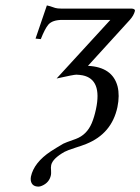

<svg xmlns="http://www.w3.org/2000/svg" viewBox="-20 -461 520 712"><path d="M306.2 -216.8Q397 -212.4 416 -140.6Q424.3 -106.9 415.5 -64Q394.5 34.7 299.8 72.8Q285.6 78.6 259.3 86.9Q229 96.7 219.2 102.1Q175.3 127 169.9 150.9Q168 159.2 169.4 172.4Q169.9 183.1 168.9 188Q163.1 216.3 135.3 228Q128.4 231 123 231Q98.1 231 94.2 208.5Q93.3 201.2 94.7 193.8Q106 141.6 168.5 100.1Q186.5 88.4 214.8 71.8Q219.7 68.8 261.2 54.2Q301.8 39.1 320.3 -4.4Q329.6 -26.4 335.9 -56.2Q359.4 -166.5 286.6 -181.6Q275.4 -183.6 263.2 -184.1Q253.4 -184.1 189.9 -169.9L389.2 -387.2H211.4Q174.3 -387.2 159.2 -369.6Q146.5 -354.5 131.3 -315.9L111.8 -317.9L153.8 -440.9Q162.6 -439.5 184.6 -431.6Q192.9 -429.2 206.1 -429.2H468.3Q481 -428.2 480.5 -420.9Q476.1 -403.3 461.4 -387.2Z"/></svg>

Font: Linux Biolinum Capitals O
Style: Italic Samll Caps
Weight: 400
Italic angle: -12°
Designer: Philipp H. Poll
Foundry: Philipp H. Poll
Version: Version 0.6.2